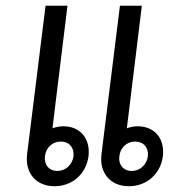

<svg xmlns="http://www.w3.org/2000/svg" viewBox="-20 -635 632 666"><path d="M169 11C231 11 279 -32 287 -93C294 -154 259 -197 199 -197C186 -197 173 -194 162 -190L214 -615H138L74 -100C66 -35 105 11 169 11ZM136 -93C139 -123 162 -144 191 -144C220 -144 238 -123 235 -93C231 -64 208 -42 179 -42C150 -42 132 -64 136 -93ZM332 -100C324 -35 363 11 427 11C489 11 537 -32 545 -93C552 -154 517 -197 457 -197C444 -197 431 -194 420 -190L472 -615H396ZM394 -93C397 -123 420 -144 449 -144C478 -144 496 -123 493 -93C489 -64 466 -42 437 -42C408 -42 390 -64 394 -93Z"/></svg>

Font: TPK Tissa Web
Style: Italic
Weight: 400
Italic angle: -7°
Designer: Jacques Le Bailly, Suppakit Chalermlarp | Katatrad Co.,Ltd.
Foundry: Jacques Le Bailly, Cadson Demak Co.,Ltd.
Version: Version 5.000;Glyphs 3.1.2 (3151)